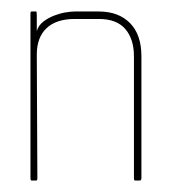

<svg xmlns="http://www.w3.org/2000/svg" viewBox="-20 -314 299 334"><path d="M223 0H215Q213 0 213 -4V-216Q213 -246 198 -263.5Q183 -281 152 -281H110Q78 -281 61 -265Q44 -249 44 -219L45 -4Q45 0 43 0H35Q33 0 33 -4V-291Q33 -294 35 -294H43Q44 -294 44 -287V-276V-260Q47 -270 55.5 -276.5Q64 -283 74.5 -287Q85 -291 94.5 -292.5Q104 -294 110 -294H152Q186 -294 206 -274Q226 -254 226 -216V-4Q226 0 223 0Z"/></svg>

Font: Chathura Thin
Style: Regular
Weight: 250
Designer: Appaji Ambarisha Darbha
Foundry: Aditya Fonts
Version: Version 1.001 2016